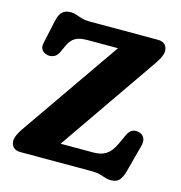

<svg xmlns="http://www.w3.org/2000/svg" viewBox="-109 -818 879 933"><g transform="rotate(15 331.0 -351.0)"><path d="M598.3 -593.2 211.5 -33.6 88 -89.8H413.9Q433.5 -89.8 449.4 -93.5Q465.4 -97.2 478.4 -105.6Q491.4 -114 502.4 -127.9Q513.3 -141.9 522.9 -162.5L545.5 -211.8Q555.7 -233.2 569.4 -240.2Q583.2 -247.2 601.4 -243Q621.3 -238.9 630.1 -222.7Q638.9 -206.5 632.5 -183.2L595.6 -43.8Q586.5 -11.1 572.8 3.7Q559.2 18.4 531.4 18.4Q516.3 18.4 502.6 13.8Q488.9 9.2 472.9 4.6Q456.8 0 433.8 0H71.4Q48.9 0 36.7 -12.1Q24.4 -24.3 24.4 -44.8Q24.4 -57.2 31.1 -72.7Q37.8 -88.3 50.3 -106.8L442.1 -671.6L456.7 -610.2H244.3Q220.2 -610.2 202.3 -605Q184.4 -599.7 171.6 -587.3Q158.9 -574.8 149.2 -553.7L134.8 -521.8Q124.5 -499.9 109.2 -493.3Q94 -486.6 78.2 -489.2Q59.2 -492.6 49.2 -505.8Q39.1 -519 43.2 -538.4L68.9 -657.8Q75.7 -690.1 90.6 -705.1Q105.4 -720 133.1 -720Q148.3 -720 162.1 -715Q176 -710 192.4 -705Q208.8 -700 231.5 -700H577.2Q599.7 -700 611.9 -687.9Q624.2 -675.8 624.2 -655.2Q624.2 -643.2 617.7 -627.9Q611.3 -612.5 598.3 -593.2Z"/></g></svg>

Font: Fraunces SuperSoft 9pt
Style: Regular
Weight: 900
Version: Version 1.000;[b76b70a41]